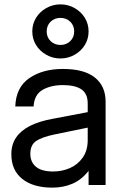

<svg xmlns="http://www.w3.org/2000/svg" viewBox="-20 -848 552 880"><path d="M32 -141Q32 -186 54 -218Q76 -250 117.5 -271Q159 -292 219 -303L382 -334V-374Q382 -419 353 -438.5Q324 -458 268 -458Q213 -458 175 -436Q137 -414 134 -360H50Q53 -448 114.5 -490Q176 -532 268 -532Q366 -532 415 -492.5Q464 -453 464 -382V0H386V-65Q354 -24 312 -6Q270 12 220 12Q132 12 82 -28Q32 -68 32 -141ZM382 -206V-263L231 -232Q173 -220 146 -202Q119 -184 119 -143Q119 -105 145 -83.5Q171 -62 224 -62Q264 -62 300 -77.5Q336 -93 359 -125.5Q382 -158 382 -206ZM128 -704Q128 -738 145 -766Q162 -794 192 -811Q222 -828 257 -828Q292 -828 322 -811Q352 -794 369 -766Q386 -738 386 -704Q386 -670 369 -642Q352 -614 322 -597Q292 -580 257 -580Q222 -580 192 -597Q162 -614 145 -642Q128 -670 128 -704ZM320 -704Q320 -731 302 -748.5Q284 -766 257 -766Q230 -766 212 -748.5Q194 -731 194 -704Q194 -677 212 -659.5Q230 -642 257 -642Q284 -642 302 -659.5Q320 -677 320 -704Z"/></svg>

Font: Aspekta Variable
Style: Regular
Weight: 400
Designer: Ivo Dolenc
Version: Version 2.100